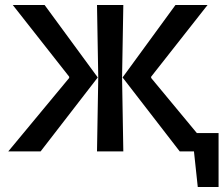

<svg xmlns="http://www.w3.org/2000/svg" viewBox="-20 -604 892 766"><path d="M769 142 746 -73H852V142ZM13 0 256 -293V-298L31 -584H158L370 -295L142 0ZM367 0 372 -295 367 -584H472L467 -295L472 0ZM697 0 469 -295 680 -584H808L583 -298V-293L826 0Z"/></svg>

Font: Ruda SemiBold
Style: Regular
Weight: 600
Designer: Mariela Monsalve and Angelina Sanchez
Foundry: Mariela Monsalve and Angelina Sanchez
Version: Version 2.001